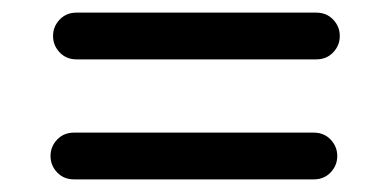

<svg xmlns="http://www.w3.org/2000/svg" viewBox="-20 -512 618 304"><path d="M101 -418Q85 -418 74.5 -429Q64 -440 64 -455Q64 -470 74.5 -481Q85 -492 101 -492H481Q497 -492 507.5 -481Q518 -470 518 -455Q518 -440 507.5 -429Q497 -418 481 -418ZM97 -228Q81 -228 70.5 -239Q60 -250 60 -265Q60 -280 70.5 -291Q81 -302 97 -302H477Q493 -302 503.5 -291Q514 -280 514 -265Q514 -250 503.5 -239Q493 -228 477 -228Z"/></svg>

Font: National Park
Style: Regular
Weight: 400
Designer: Andrea Herstowski, Ben Hoepner
Version: Version 1.009